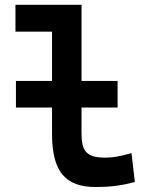

<svg xmlns="http://www.w3.org/2000/svg" viewBox="-20 -752 626 782"><path d="M44.9 -314H191.9V-207.5C191.9 -55.7 243.7 9.8 370.1 9.8C427.7 9.8 475.1 3.9 529.3 -10.7L515.6 -128.4C471.7 -115.7 439.5 -109.9 409.2 -109.9C327.1 -109.9 312 -140.6 312 -212.4V-314H459V-422.4H312V-732.4H43V-623H191.9V-422.4H44.9Z"/></svg>

Font: Cascadia Code NF SemiBold
Style: Regular
Weight: 600
Monospace: yes
Designer: Aaron Bell
Foundry: Saja Typeworks
Version: Version 2404.023